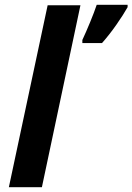

<svg xmlns="http://www.w3.org/2000/svg" viewBox="-20 -782 553 802"><path d="M179 -760H316L155 0H17ZM324 -615Q339 -647 356.5 -689.5Q374 -732 384 -762H513V-752Q495 -720 466 -678.5Q437 -637 406 -602H324Z"/></svg>

Font: Noto Sans Display
Style: Bold Italic
Weight: 700
Italic angle: -12°
Designer: Monotype Design team
Foundry: Monotype Imaging Inc.
Version: Version 1.000